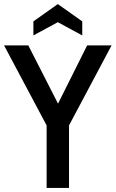

<svg xmlns="http://www.w3.org/2000/svg" viewBox="-25 -923 568 943"><path d="M523 -700 314 -307V0H204V-307L-5 -700H114L260 -414L403 -700ZM139 -818 259 -903 379 -818V-749L259 -814L139 -749Z"/></svg>

Font: Cabin Condensed SemiBold
Style: Regular
Weight: 600
Width: 3
Designer: Pablo Impallari
Foundry: Pablo Impallari. http://www.impallari.com Igino Marini. http://www.ikern.com
Version: Version 2.200